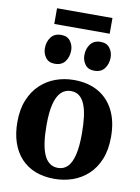

<svg xmlns="http://www.w3.org/2000/svg" viewBox="-103 -1024 803 1102"><g transform="rotate(10 299.0 -472.5)"><path d="M27 -274Q27 -348.5 49.8 -403.5Q72.5 -458.5 111.5 -495Q150.5 -531.5 200.5 -549.5Q250.5 -567.5 306 -567.5Q389.5 -567.5 448.8 -533.2Q508 -499 539.8 -435.2Q571.5 -371.5 571.5 -282.5Q571.5 -206.5 548.8 -151.2Q526 -96 487 -60Q448 -24 397.8 -6.5Q347.5 11 292 11Q229.5 11 180.5 -8.2Q131.5 -27.5 97.2 -64.5Q63 -101.5 45 -154.5Q27 -207.5 27 -274ZM301.5 -54.5Q335.5 -54.5 358 -77.5Q380.5 -100.5 392 -148.2Q403.5 -196 403.5 -270.5Q403.5 -326.5 398 -369.5Q392.5 -412.5 380.2 -442Q368 -471.5 348.2 -486.8Q328.5 -502 299.5 -502Q266 -502 242.5 -479Q219 -456 207 -408.5Q195 -361 195 -285.5Q195 -230 201 -186.8Q207 -143.5 219.8 -114.2Q232.5 -85 252.8 -69.8Q273 -54.5 301.5 -54.5ZM179.5 -640Q144.5 -640 126.8 -663.8Q109 -687.5 109 -718Q109 -755.5 129 -782.5Q149 -809.5 188.5 -809.5H189.5Q224.5 -809.5 242.2 -785.8Q260 -762 260 -731.5Q260 -694 240.2 -667Q220.5 -640 180.5 -640ZM409.5 -640Q374.5 -640 356.8 -663.8Q339 -687.5 339 -718Q339 -755.5 359 -782.5Q379 -809.5 418.5 -809.5H419Q454 -809.5 472 -785.8Q490 -762 490 -731.5Q490 -694 470.2 -667Q450.5 -640 410.5 -640ZM461 -956V-864.5H138V-956Z"/></g></svg>

Font: Merriweather 24pt ExtraBold
Style: Regular
Weight: 800
Version: Version 2.100